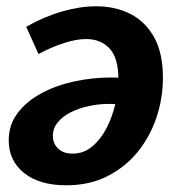

<svg xmlns="http://www.w3.org/2000/svg" viewBox="-20 -566 555 599"><path d="M280.1 -546.4Q340.1 -546.4 387.1 -522.4Q434.1 -498.3 461.2 -449Q488.3 -399.8 488.3 -323.3Q488.3 -259.5 468.1 -199.4Q447.9 -139.2 409.2 -91.7Q370.4 -44.2 314.4 -16Q258.5 12.1 187.2 12.1Q102.8 12.1 55 -26.4Q7.2 -64.9 7.2 -128.3Q7.2 -176.1 34.5 -212.6Q61.7 -249.2 107.3 -274Q152.8 -298.9 209.7 -311.5Q266.7 -324.2 326 -324.2Q340 -324.2 349.2 -323.7Q358.3 -323.2 364.2 -322.9L356.1 -239.4Q347.8 -241.4 338.1 -241.6Q328.3 -241.8 318.7 -241.8Q288.2 -241.8 257.4 -235.2Q226.6 -228.7 201.1 -215.9Q175.6 -203.1 160.2 -184.5Q144.9 -166 144.9 -142.3Q144.9 -118.6 161.2 -102.6Q177.5 -86.7 206.6 -86.7Q240.4 -86.7 267 -108.5Q293.6 -130.4 311.8 -165.2Q330 -200 339.7 -241Q349.3 -282 349.3 -320.2Q349.3 -385.2 321.8 -414.7Q294.4 -444.2 248.8 -444.2Q218.6 -444.2 180.5 -432Q142.4 -419.9 100 -397.6L61.7 -482.5Q118.6 -514.6 174.6 -530.5Q230.5 -546.4 280.1 -546.4Z"/></svg>

Font: Bitter Thin
Style: Italic
Weight: 100
Italic angle: -9°
Designer: Sol Matas, and Bitter project Authors
Foundry: Sol Matas
Version: Version 2.002